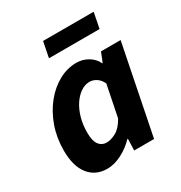

<svg xmlns="http://www.w3.org/2000/svg" viewBox="-163 -799 879 930"><g transform="rotate(-30 276.0 -334.0)"><path d="M171.2 12Q105.7 12 68.4 -35.3Q31.2 -82.6 31.2 -169.9Q31.2 -240.5 53.1 -302.2Q75 -363.8 112.5 -410.1Q150 -456.3 197.3 -482.2Q244.6 -508.1 296.1 -508.1Q330.2 -508.1 360.1 -490.7Q389.9 -473.2 404 -443H406.3L427.6 -496.1H537.3L438 0H326.7L328.8 -64.8H326.4Q292.7 -29.9 251.3 -9Q209.8 12 171.2 12ZM230.8 -99.7Q256.1 -99.7 284.7 -115.4Q313.2 -131.1 336.8 -173.1L372.3 -348.9Q360 -374.2 341.7 -385.3Q323.5 -396.4 305.6 -396.4Q279.6 -396.4 255.8 -380.4Q232 -364.4 213.2 -336.3Q194.4 -308.2 183.6 -270.1Q172.9 -231.9 172.9 -187.4Q172.9 -141.9 188.6 -120.8Q204.4 -99.7 230.8 -99.7ZM192.6 -593.2 209.8 -680.1H492.8L475.7 -593.2Z"/></g></svg>

Font: Source Sans Variable
Style: Italic
Weight: 200
Italic angle: -11°
Designer: Paul D. Hunt
Foundry: Adobe Systems Incorporated
Version: Version 3.006;hotconv 1.0.111;makeotfexe 2.5.65597